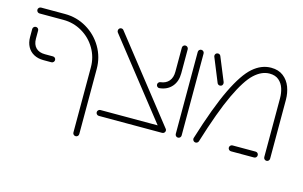

<svg xmlns="http://www.w3.org/2000/svg" viewBox="-85 -745 1752 1110"><g transform="rotate(15 791.0 -189.5)"><path d="M409.3 130.4V-259.3Q409.3 -320 379.1 -371.5Q348.9 -423 297.4 -453.1Q245.9 -483.3 185.2 -483.3H42.2Q34.8 -483.3 29.6 -488.5Q24.4 -493.7 24.4 -501.1Q24.4 -508.1 29.6 -513.3Q34.8 -518.5 42.2 -518.5H185.2Q255.6 -518.5 315 -483.5Q374.4 -448.5 409.4 -389.1Q444.4 -329.6 444.4 -259.3V130.4Q444.4 137.8 439.4 143Q434.4 148.1 427 148.1Q419.6 148.1 414.4 143Q409.3 137.8 409.3 130.4ZM24.4 -337.4V-385.6Q24.4 -392.6 29.6 -397.8Q34.8 -403 42.2 -403Q49.6 -403 54.6 -398Q59.6 -393 59.6 -385.6V-337.4Q59.6 -302.2 78.7 -283Q97.8 -263.7 133 -263.7H181.1Q188.5 -263.7 193.5 -258.7Q198.5 -253.7 198.5 -246.3Q198.5 -238.9 193.3 -233.7Q188.1 -228.5 181.1 -228.5H133Q100.4 -228.5 75.7 -241.9Q51.1 -255.2 37.8 -279.8Q24.4 -304.4 24.4 -337.4Z M504.4 -504.8Q504.4 -512.2 509.1 -517.4Q513.7 -522.6 521.9 -522.6Q525.9 -522.6 529.4 -520.7Q533 -518.9 535.2 -515.9L918.5 -28.9H874.1L508.1 -493.7Q504.4 -498.5 504.4 -504.8ZM508.9 -17.8Q508.9 -24.8 514.1 -30Q519.3 -35.2 526.7 -35.2H905.2Q912.6 -35.2 917.8 -30Q923 -24.8 923 -17.8Q923 -10.4 917.8 -5.2Q912.6 0 905.2 0H526.7Q519.3 0 514.1 -5.2Q508.9 -10.4 508.9 -17.8ZM804.4 -263Q804.4 -269.6 808.9 -274.6Q813.3 -279.6 819.6 -280.4Q852.2 -284.1 870 -305Q887.8 -325.9 887.8 -361.1V-505.2Q887.8 -512.6 893 -517.6Q898.1 -522.6 905.2 -522.6Q912.6 -522.6 917.8 -517.4Q923 -512.2 923 -505.2V-361.1Q923 -312.2 896.5 -281.5Q870 -250.7 824.1 -245.6Q816.3 -244.4 810.4 -249.6Q804.4 -254.8 804.4 -263Z M983 -14.4V-505.2Q983 -512.6 988.1 -517.6Q993.3 -522.6 1000.4 -522.6Q1007.8 -522.6 1013 -517.4Q1018.1 -512.2 1018.1 -505.2V-14.4Q1018.1 -7.4 1013 -2.2Q1007.8 3 1000.4 3Q993.3 3 988.1 -2.2Q983 -7.4 983 -14.4Z M1088.5 -13.7Q1088.5 -17 1089.3 -18.9Q1150.7 -217.4 1204.6 -328.5Q1258.5 -439.6 1309.1 -483.3Q1359.6 -527 1417.4 -527Q1461.9 -527 1490.9 -504.4Q1520 -481.9 1533.5 -446.1Q1547 -410.4 1547 -369.3V-17.8Q1547 -10.4 1542 -5.2Q1537 0 1529.6 0Q1522.2 0 1517 -5.2Q1511.9 -10.4 1511.9 -17.8V-369.3Q1511.9 -400.4 1503 -428.1Q1494.1 -455.9 1473 -473.9Q1451.9 -491.9 1417.4 -491.9Q1370.4 -491.9 1326.3 -451.1Q1282.2 -410.4 1232 -304.3Q1181.9 -198.1 1123.3 -8.1Q1121.5 -2.6 1116.7 0.7Q1111.9 4.1 1106.3 4.1Q1098.9 4.1 1093.7 -1.3Q1088.5 -6.7 1088.5 -13.7ZM1299.6 -17.8Q1299.6 -24.8 1304.8 -30Q1310 -35.2 1317.4 -35.2H1455.2Q1462.6 -35.2 1467.6 -30.2Q1472.6 -25.2 1472.6 -17.8Q1472.6 -10.4 1467.6 -5.2Q1462.6 0 1455.2 0H1317.4Q1310 0 1304.8 -5.2Q1299.6 -10.4 1299.6 -17.8ZM1140.7 -361.1 1083 -502.6Q1081.5 -505.6 1081.5 -510Q1081.5 -516.7 1086.3 -521.9Q1091.1 -527 1098.9 -527Q1104.4 -527 1108.7 -524.3Q1113 -521.5 1115.2 -516.3L1173 -375.2Q1174.1 -371.9 1174.1 -368.1Q1174.1 -360.7 1169.6 -355.6Q1165.2 -350.4 1156.7 -350.4Q1151.5 -350.4 1147 -353.3Q1142.6 -356.3 1140.7 -361.1Z"/></g></svg>

Font: 26F Galaxy Hebrew Light
Style: Regular
Weight: 300
Designer: C₂₉H₂₅N₃O₅
Version: Version 1.000